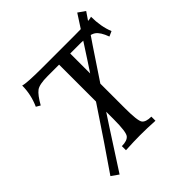

<svg xmlns="http://www.w3.org/2000/svg" viewBox="-232 -918 1133 1133"><g transform="rotate(-45 335.0 -351.5)"><path d="M479.5 -0.5Q413.6 -4.4 355.5 -4.4Q305.7 -4.4 233.4 -0.5V-34.7Q277.8 -34.7 294.7 -55.2Q311.5 -75.7 311.5 -181.2V-636.7H214.8Q146 -636.7 121.1 -617.9Q96.2 -599.1 64.5 -543L38.6 -558.1Q70.3 -628.9 70.3 -703.6Q97.2 -693.8 232.9 -693.8H496.1Q621.1 -693.8 644.5 -703.6Q644.5 -620.1 670.4 -558.1L638.7 -543.9Q618.7 -599.1 592.3 -617.4Q565.9 -635.7 495.1 -636.7H404.3V-181.2Q404.3 -75.2 418.9 -54.9Q433.6 -34.7 479.5 -34.7ZM105.5 74.2 60.5 42.5Q274.9 -266.1 604.5 -778.3L648.4 -747.6Q425.3 -424.3 105.5 74.2Z"/></g></svg>

Font: Almanac
Style: Regular
Weight: 400
Designer: Eden's Almanac
Version: Version 3.501;March 28, 2021;FontCreator 13.0.0.2683 64-bit